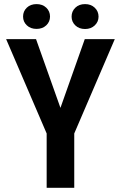

<svg xmlns="http://www.w3.org/2000/svg" viewBox="-20 -898 579 918"><path d="M152.3 -710.9 269 -382.3 385.3 -710.9H528.8L335 -259.8V0H203.1V-259.8L9.3 -710.9ZM90.3 -818.8Q90.3 -844.2 108.2 -861.3Q126 -878.4 154.8 -878.4Q183.1 -878.4 201.2 -861.3Q219.2 -844.2 219.2 -818.8Q219.2 -793.9 201.2 -776.9Q183.1 -759.8 154.8 -759.8Q126 -759.8 108.2 -776.9Q90.3 -793.9 90.3 -818.8ZM322.3 -818.4Q322.3 -843.8 340.1 -861.1Q357.9 -878.4 386.7 -878.4Q415 -878.4 433.1 -861.1Q451.2 -843.8 451.2 -818.4Q451.2 -793.9 433.1 -776.6Q415 -759.3 386.7 -759.3Q357.9 -759.3 340.1 -776.6Q322.3 -793.9 322.3 -818.4Z"/></svg>

Font: Roboto Condensed SemiBold
Style: Regular
Weight: 600
Designer: Christian Robertson
Foundry: Google
Version: Version 3.008; 2023